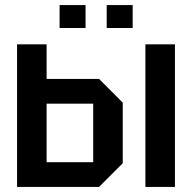

<svg xmlns="http://www.w3.org/2000/svg" viewBox="-20 -734 754 754"><path d="M47 0V-560H163V-424H369L462 -331V-93L369 0ZM163 -97H346V-327H163ZM551 0V-560H667V0ZM214 -624V-714H316V-624ZM399 -624V-714H501V-624Z"/></svg>

Font: Tektur SemiCondensed Medium
Style: Regular
Weight: 500
Width: 4
Designer: Adam Jagosz
Foundry: Adam Jagosz
Version: Version 1.005;gftools[0.9.30]